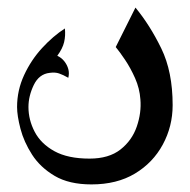

<svg xmlns="http://www.w3.org/2000/svg" viewBox="-20 -282 500 506"><path d="M221 204Q162 204 124 181.5Q86 159 64.5 125.5Q43 92 34 57.5Q25 23 25 0Q25 -44 43.5 -84Q62 -124 91 -155.5Q120 -187 151 -207Q153 -188 149 -171Q145 -154 131 -135Q142 -130 149.5 -120.5Q157 -111 160 -100Q163 -89 160 -77Q146 -85 135.5 -88.5Q125 -92 111 -90Q83 -87 69 -58Q55 -29 55 0Q55 34 71.5 65.5Q88 97 123.5 116.5Q159 136 216 136Q267 136 297.5 112Q328 88 340.5 51.5Q353 15 350 -20Q348 -49 336 -76Q324 -103 309.5 -124.5Q295 -146 285 -158L337 -262Q375 -216 405 -154.5Q435 -93 435 -5Q435 51 409 99Q383 147 335.5 175.5Q288 204 221 204Z"/></svg>

Font: Reem Kufi
Style: Regular
Weight: 400
Designer: Khaled Hosny
Version: Version 1.6